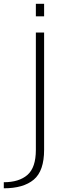

<svg xmlns="http://www.w3.org/2000/svg" viewBox="-98 -763 356 1012"><path d="M-78 229.5Q25.5 229.5 80 183.8Q134.5 138 134.5 26.5V-591.5H91V27.5Q91 120 46.8 158.8Q2.5 197.5 -78 197.5ZM91 -743V-677H134.5V-743Z"/></svg>

Font: Anybody SemiExpanded ExtraLight
Style: Regular
Weight: 250
Width: 6
Version: Version 1.113;gftools[0.9.25]